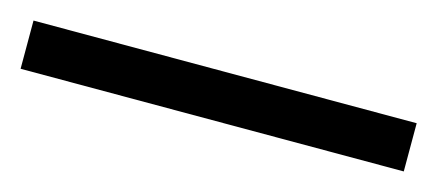

<svg xmlns="http://www.w3.org/2000/svg" viewBox="-29 -1 517 227"><g transform="rotate(15 229.5 112.5)"><path d="M-5 142V83H464V142Z"/></g></svg>

Font: Noto Serif Myanmar
Style: Regular
Weight: 400
Designer: Ben Mitchell and the Monotype Design Team
Foundry: Monotype Imaging Inc.
Version: Version 2.106